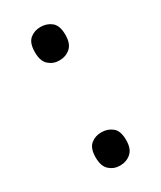

<svg xmlns="http://www.w3.org/2000/svg" viewBox="-150 -607 569 677"><g transform="rotate(-30 134.0 -268.0)"><path d="M72 -482Q72 -520 90 -535Q108 -550 133 -550Q159 -550 177.5 -535Q196 -520 196 -482Q196 -446 177.5 -430Q159 -414 133 -414Q108 -414 90 -430Q72 -446 72 -482ZM72 -54Q72 -91 90 -106Q108 -121 133 -121Q159 -121 177.5 -106Q196 -91 196 -54Q196 -18 177.5 -2Q159 14 133 14Q108 14 90 -2Q72 -18 72 -54Z"/></g></svg>

Font: Noto Sans Symbols 2
Style: Regular
Weight: 400
Designer: Monotype Design Team
Foundry: Monotype Imaging Inc.
Version: Version 2.008; ttfautohint (v1.8.4.7-5d5b)